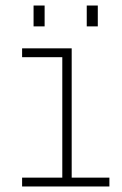

<svg xmlns="http://www.w3.org/2000/svg" viewBox="-20 -675 440 695"><path d="M60 0V-32H205.5V-468H60V-500H239.5V-32H376V0ZM101.5 -655H141.5V-579.5H101.5ZM294 -655H334V-579.5H294Z"/></svg>

Font: Trispace SemiCondensed Thin
Style: Regular
Weight: 100
Width: 4
Designer: Tyler Finck
Foundry: Etcetera Type Company
Version: Version 1.210; ttfautohint (v1.8.3)